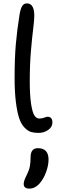

<svg xmlns="http://www.w3.org/2000/svg" viewBox="-20 -780 341 1143"><path d="M209 11.2Q183.1 11.2 164.3 5.4Q145.5 -0.5 126 -20.5Q106.4 -40.5 94.5 -75.4Q82.5 -110.4 74.7 -171.4Q66.9 -232.4 66.9 -316.9Q66.9 -433.1 74.2 -516.4Q81.5 -599.6 96.2 -691.9Q102.5 -729.5 112.5 -744.6Q122.6 -759.8 140.1 -759.8Q184.1 -759.8 184.1 -686Q184.1 -658.7 177.5 -607.7Q170.9 -556.6 164.1 -476.1Q157.2 -395.5 157.2 -296.9Q157.2 -212.9 165 -161.9Q172.9 -110.8 184.8 -92.5Q196.8 -74.2 213.9 -74.2Q229.5 -74.2 243.2 -79.6Q256.8 -85 262.2 -85Q292 -85 292 -50.8Q292 -24.4 267.1 -6.6Q242.2 11.2 209 11.2ZM154.8 342.8Q121.1 342.8 121.1 314.9Q121.1 295.9 140.1 259.8Q153.3 233.4 157.7 210.2Q162.1 187 162.1 155.8Q162.1 102.1 205.1 102.1Q269 102.1 269 169.9Q269 203.1 255.1 242.4Q241.2 281.7 216.8 311Q189 342.8 154.8 342.8Z"/></svg>

Font: Shantell Sans Normal
Style: Regular
Weight: 400
Designer: Stephen Nixon, Anya Danilova, Shantell Martin
Foundry: Arrow Type
Version: Version 1.006;[559af2be0]